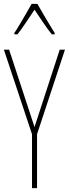

<svg xmlns="http://www.w3.org/2000/svg" viewBox="-20 -970 355 990"><path d="M158 -315 288 -714H315L171 -278V0H145V-278L0 -714H27ZM173 -950Q186 -927 204.5 -895Q223 -863 239.5 -836.5Q256 -810 262 -800V-793H247Q226 -819 202 -854.5Q178 -890 158 -920Q139 -892 114.5 -855Q90 -818 70 -793H54V-800Q65 -816 81 -843Q97 -870 114 -899Q131 -928 143 -950Z"/></svg>

Font: Noto Sans Lao ExtraCondensed Thin
Style: Regular
Weight: 100
Width: 2
Designer: Monotype Design Team
Foundry: Monotype Imaging Inc.
Version: Version 2.003; ttfautohint (v1.8.4.7-5d5b)